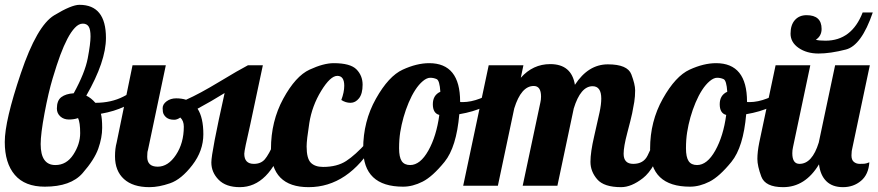

<svg xmlns="http://www.w3.org/2000/svg" viewBox="-34 -771 3643 797"><path d="M202.1 -320.3Q202.1 -354 220.7 -367.9Q239.3 -381.8 272 -383.8Q318.8 -468.8 330.3 -529.5Q341.8 -590.3 341.8 -619.6Q341.8 -648.9 334 -660.9Q326.2 -672.9 309.6 -672.9Q293 -672.9 276.9 -655.8Q260.7 -638.7 245.6 -609.6Q230.5 -580.6 216.3 -542.5Q202.1 -504.4 184.6 -445.8Q167 -387.2 150.9 -301.3Q134.8 -215.3 134.8 -172.9Q134.8 -85.9 195.8 -85.9Q242.2 -85.9 270.5 -129.4Q298.8 -172.9 298.8 -218.3Q298.8 -263.2 290 -280.8Q273.4 -274.9 252 -274.9Q230.5 -274.9 216.3 -287.8Q202.1 -300.8 202.1 -320.3ZM151.9 3.9Q69.3 3.9 27.6 -44.9Q-14.2 -93.8 -14.2 -181.6Q-14.2 -269.5 52.5 -466.8Q119.1 -664.1 190.9 -707.5Q262.7 -751 295.9 -751Q405.8 -751 405.8 -613.8Q405.8 -516.1 324.2 -374Q344.7 -364.3 361.8 -344.2Q427.7 -344.2 478.3 -370.1Q528.8 -396 544.9 -407.2L554.2 -379.9Q496.6 -318.4 384.8 -298.8Q390.1 -280.8 390.1 -240.2Q390.1 -199.7 374 -154.1Q357.9 -108.4 308.8 -52.2Q259.8 3.9 151.9 3.9Z M697.3 -362.8Q719.7 -362.8 738.3 -356.9Q794.4 -381.8 876 -431.2Q957.5 -480.5 995.1 -500H1057.1L1004.4 -252Q980 -147 980 -132.8Q980 -90.8 1020 -90.8Q1048.8 -90.8 1065.2 -109.6Q1081.5 -128.4 1104 -179.2H1146Q1083 5.9 961.4 5.9Q903.8 5.9 873.5 -24.9Q843.3 -55.7 843.3 -96.7Q843.3 -137.7 898.4 -384.8Q843.3 -350.6 786.1 -319.8Q810.1 -282.7 810.1 -213.9Q810.1 -145 764.4 -85.7Q718.8 -26.4 672.1 -10.3Q625.5 5.9 586.4 5.9Q517.6 5.9 480.5 -27.8Q443.4 -61.5 443.4 -122.1Q443.4 -154.3 450.2 -179.2L516.1 -500H654.3L580.1 -147.9Q577.1 -141.1 577.1 -120.1Q577.1 -79.1 620.6 -79.1Q664.1 -79.1 696.5 -128.2Q729 -177.2 729 -245.1Q729 -269.5 714.4 -283.2Q701.2 -273.9 689.5 -273.9Q677.7 -273.9 669.9 -276.4Q662.1 -278.8 655.8 -283.9Q649.4 -289.1 645.3 -297.1Q641.1 -305.2 641.1 -321.8Q641.1 -338.4 657.7 -350.6Q674.3 -362.8 697.3 -362.8Z M1090.8 -152.8Q1090.8 -267.6 1141.8 -361.3Q1192.9 -455.1 1251 -481.9Q1309.1 -508.8 1351.1 -508.8Q1420.4 -508.8 1445.8 -482.9Q1471.2 -457 1471.2 -419.4Q1471.2 -381.8 1456.3 -363Q1441.4 -344.2 1420.9 -344.2Q1400.9 -344.2 1382.8 -356Q1395 -388.2 1395 -415Q1395 -456.1 1366.2 -456.1Q1337.4 -456.1 1299.3 -393.8Q1261.2 -331.5 1250 -260.5Q1238.8 -189.5 1238.8 -163.1Q1238.8 -113.3 1256.1 -95.7Q1273.4 -78.1 1307.1 -78.1Q1365.2 -78.1 1403.1 -102.8Q1440.9 -127.4 1487.8 -179.2H1522Q1411.6 5.9 1247.1 5.9Q1090.8 5.9 1090.8 -152.8Z M1793.9 -390.1Q1791 -437 1778.6 -442.6Q1766.1 -448.2 1752 -448.2Q1737.8 -448.2 1721.2 -434.3Q1704.6 -420.4 1689.7 -397.5Q1674.8 -374.5 1662.4 -345Q1649.9 -315.4 1641.1 -284.2Q1632.3 -252.9 1627.4 -222.4Q1622.6 -191.9 1622.6 -155.3Q1622.6 -118.7 1633.5 -102.3Q1644.5 -85.9 1668.5 -85.9Q1710.4 -85.9 1744.1 -146Q1777.8 -206.1 1789.6 -293.9Q1762.7 -300.8 1762.7 -338.4Q1762.7 -376 1793.9 -390.1ZM1639.2 3.9Q1473.1 3.9 1473.6 -153.8Q1473.6 -267.1 1526.4 -361.1Q1579.1 -455.1 1637.7 -481.9Q1696.3 -508.8 1747.6 -508.8Q1876 -508.8 1876 -349.1V-348.1Q1878.4 -347.2 1878.9 -347.2H1886.7Q1955.1 -347.2 2041 -407.2L2049.8 -379.9Q1989.3 -316.4 1872.6 -296.9Q1860.8 -160.2 1811.3 -99.1Q1761.7 -38.1 1720.5 -17.1Q1679.2 3.9 1639.2 3.9Z M2554.7 -132.8Q2554.7 -90.8 2594.7 -90.8Q2637.2 -90.8 2654.1 -125.2Q2670.9 -159.7 2678.7 -179.2H2720.7Q2683.1 -69.3 2635 -31.7Q2586.9 5.9 2544.4 5.9Q2473.1 5.9 2445.1 -26.6Q2417 -59.1 2417 -99.1Q2417 -139.2 2432.4 -205.3Q2447.8 -271.5 2454.8 -304.7Q2461.9 -337.9 2461.9 -361.8Q2461.9 -413.1 2425.8 -413.1Q2376 -413.1 2347.7 -320.8L2279.8 0H2135.7L2209 -345.2Q2211.9 -356.9 2211.9 -370.1Q2211.9 -414.1 2181.6 -414.1Q2129.4 -414.1 2100.6 -320.8L2032.7 0H1888.7L1994.6 -500H2138.7L2127.9 -448.2Q2178.2 -504.9 2250 -504.9Q2338.4 -504.9 2352.5 -418.9Q2407.7 -503.9 2489.3 -503.9Q2570.8 -503.9 2586.7 -462.4Q2602.5 -420.9 2602.5 -396Q2602.5 -371.1 2598.9 -347.9Q2595.2 -324.7 2590.1 -300.5Q2585 -276.4 2569.8 -219.2Q2554.7 -162.1 2554.7 -132.8Z M2984.9 -390.1Q2981.9 -437 2969.5 -442.6Q2957 -448.2 2942.9 -448.2Q2928.7 -448.2 2912.1 -434.3Q2895.5 -420.4 2880.6 -397.5Q2865.7 -374.5 2853.3 -345Q2840.8 -315.4 2832 -284.2Q2823.2 -252.9 2818.4 -222.4Q2813.5 -191.9 2813.5 -155.3Q2813.5 -118.7 2824.5 -102.3Q2835.4 -85.9 2859.4 -85.9Q2901.4 -85.9 2935.1 -146Q2968.8 -206.1 2980.5 -293.9Q2953.6 -300.8 2953.6 -338.4Q2953.6 -376 2984.9 -390.1ZM2830.1 3.9Q2664.1 3.9 2664.6 -153.8Q2664.6 -267.1 2717.3 -361.1Q2770 -455.1 2828.6 -481.9Q2887.2 -508.8 2938.5 -508.8Q3066.9 -508.8 3066.9 -349.1V-348.1Q3069.3 -347.2 3069.8 -347.2H3077.6Q3146 -347.2 3231.9 -407.2L3240.7 -379.9Q3180.2 -316.4 3063.5 -296.9Q3051.8 -160.2 3002.2 -99.1Q2952.6 -38.1 2911.4 -17.1Q2870.1 3.9 2830.1 3.9Z M3254.9 -134.8Q3254.9 -90.8 3284.7 -90.8Q3337.4 -90.8 3364.7 -179.2L3432.6 -500H3576.7L3504.9 -160.2Q3500.5 -145 3500.5 -126Q3500.5 -106.9 3510.5 -98.9Q3520.5 -90.8 3534.7 -90.8Q3548.8 -90.8 3553.5 -91.3Q3558.1 -91.8 3561.8 -92.8Q3565.4 -93.8 3568.4 -95Q3571.3 -96.2 3574.7 -97.2Q3571.3 -46.4 3540 -20.3Q3508.8 5.9 3465.3 5.9Q3421.4 5.9 3396.2 -18.8Q3371.1 -43.5 3365.7 -88.9Q3308.6 5.9 3216.8 5.9Q3142.6 5.9 3126.2 -38.1Q3109.9 -82 3109.9 -111.3Q3109.9 -140.6 3117.7 -179.2L3185.5 -500H3329.6L3257.8 -160.2Q3254.9 -147.5 3254.9 -134.8ZM3314 -708Q3376.5 -708 3376.5 -650.9Q3376.5 -621.6 3352.5 -606Q3365.2 -602.1 3392.6 -602.1Q3501.5 -602.1 3546.9 -719.2H3588.9Q3542 -582 3477.3 -565.4Q3412.6 -548.8 3363.8 -548.8Q3314.9 -548.8 3281.2 -572Q3247.6 -595.2 3247.6 -631.3Q3247.6 -667.5 3265.6 -687.7Q3283.7 -708 3314 -708Z"/></svg>

Font: Lobster-Regular
Style: Regular
Weight: 400
Designer: Pablo Impallari
Foundry: Pablo Impallari
Version: Version 1.007; ttfautohint (v1.1) -l 8 -r 50 -G 50 -x 14 -D 